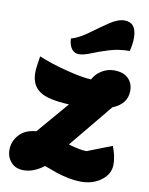

<svg xmlns="http://www.w3.org/2000/svg" viewBox="-97 -946 807 1040"><g transform="rotate(10 307.0 -425.5)"><path d="M289 -653Q265 -653 250 -673Q235 -693 233 -729Q276 -741 327 -778.5Q378 -816 422.5 -846Q467 -876 503 -876Q569 -876 569 -791Q569 -758 559 -718Q500 -718 447.5 -702Q395 -686 355.5 -669.5Q316 -653 289 -653ZM422 25Q386 25 348 17Q310 9 285 0.5Q260 -8 215 -25Q160 18 104 18Q60 18 35 -10Q10 -38 10 -78Q10 -125 42.5 -161Q75 -197 136 -202L285 -376Q166 -381 120.5 -414Q75 -447 75 -514Q75 -541 86 -605Q153 -577 241 -554.5Q329 -532 379 -530Q395 -561 426.5 -580.5Q458 -600 494 -600Q545 -600 572 -574Q599 -548 599 -506Q599 -433 519 -401L322 -162Q388 -143 422 -143L558 -196Q579 -142 579 -97Q579 -45 533 -10Q487 25 422 25Z"/></g></svg>

Font: Lemonada
Style: Bold
Weight: 700
Designer: Mohamed Gaber (Arabic), Eduardo Tunni (Latin)
Foundry: Kief Type Foundry
Version: Version 4.004